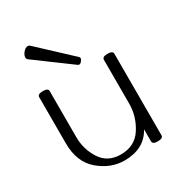

<svg xmlns="http://www.w3.org/2000/svg" viewBox="-175 -829 876 950"><g transform="rotate(-30 263.5 -354.0)"><path d="M301.3 -511.7Q297.9 -511.7 293.5 -514.6L94.2 -661.6Q87.4 -666.5 87.4 -675.8Q87.4 -687.5 97.7 -701.2Q111.8 -718.8 126 -718.8Q132.8 -718.8 137.7 -713.9L318.8 -544.9Q323.2 -540.5 323.2 -536.1Q323.2 -530.3 315.9 -521Q308.6 -511.7 301.3 -511.7ZM79.1 -488.3Q108.9 -488.3 108.9 -471.2V-208Q108.9 -138.7 146 -81.1Q183.1 -23.4 258.3 -23.4Q338.4 -23.4 378.4 -85.9Q418.5 -148.4 418.5 -221.2V-471.2Q418.5 -488.3 448.2 -488.3Q478.5 -488.3 478.5 -471.2V-5.4Q478.5 11.7 448.2 11.7Q418.5 11.7 418.5 -5.4V-74.2Q372.1 11.7 258.3 11.7Q179.7 11.2 114.3 -44.7Q48.8 -100.6 48.8 -207.5V-471.2Q48.8 -488.3 79.1 -488.3Z"/></g></svg>

Font: Gayathri Thin
Style: Regular
Weight: 100
Designer: Binoy Dominic <binoy.domenic@gmail.com>
Foundry: SMC
Version: Version 1.000